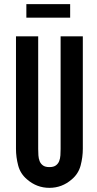

<svg xmlns="http://www.w3.org/2000/svg" viewBox="-20 -894 466 925"><path d="M218 -89Q238 -89 249 -97Q260 -105 265 -117.5Q270 -130 271 -145.5Q272 -161 272 -176V-719H379V-177Q379 -137 368.5 -97Q358 -57 326 -30Q279 11 218 11Q157 11 110 -30Q78 -57 67.5 -97Q57 -137 57 -177V-719H164V-176Q164 -161 165 -145.5Q166 -130 171 -117.5Q176 -105 187 -97Q198 -89 218 -89ZM107 -874H318V-809H107Z"/></svg>

Font: Osterbar
Style: Regular
Weight: 500
Width: 3
Designer: Peter Wiegel, Basierend auf Erbar schmal-halbfette Grotesk v. Jacob Erbar
Foundry: Peter Wiegel
Version: Version 1.0